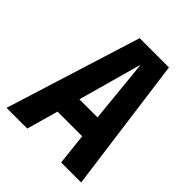

<svg xmlns="http://www.w3.org/2000/svg" viewBox="-196 -818 937 937"><g transform="rotate(45 272.5 -350.0)"><path d="M319 -612 227 -281H352ZM382 0 364 -163H194L148 0H5L224 -700H426L520 0Z"/></g></svg>

Font: Share
Style: Bold Italic
Weight: 700
Designer: Ralph du Carrois
Version: Version 1.002